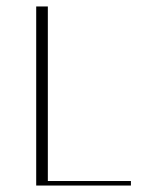

<svg xmlns="http://www.w3.org/2000/svg" viewBox="-20 -574 445 594"><path d="M92 0V-554H128V-14H385V0Z"/></svg>

Font: UN Bangla Thin
Style: Regular
Weight: 100
Designer: Desinged by Rajon, Unicode developed by Rashed (IMGN)
Version: Version 2.000;March 19, 2023;FontCreator 14.0.0.2901 64-bit